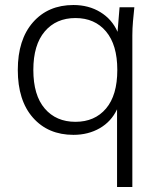

<svg xmlns="http://www.w3.org/2000/svg" viewBox="-20 -530 631 766"><path d="M447 216V-94Q424 -45 378 -18.5Q332 8 273 8Q172 8 111.5 -60.5Q51 -129 51 -251Q51 -372 111.5 -441Q172 -510 273 -510Q334 -510 380.5 -481.5Q427 -453 449 -403L457 -501H516Q513 -473 510.5 -444.5Q508 -416 508 -389V216ZM281 -44Q358 -44 403 -97Q448 -150 448 -251Q448 -351 403 -404.5Q358 -458 281 -458Q204 -458 158.5 -404.5Q113 -351 113 -251Q113 -150 158.5 -97Q204 -44 281 -44Z"/></svg>

Font: Winston Light
Style: Regular
Weight: 300
Designer: Original fonts by Vernon Adams / Changes by Cristiano Sobral
Foundry: Original fonts by Vernon Adams / Changes by Cristiano Sobral
Version: Version 2.503;July 17, 2020;FontCreator 13.0.0.2655 64-bit